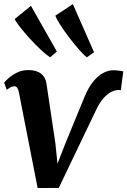

<svg xmlns="http://www.w3.org/2000/svg" viewBox="-24 -911 623 940"><path d="M387.8 -432Q407.5 -480.9 431.6 -510.7Q455.7 -540.4 481 -553.7Q506.4 -567 529.8 -567Q545.7 -567 561.4 -564.8Q577.2 -562.5 579.5 -561L567.6 -469Q565.2 -470 562.1 -470.2Q559 -470.3 556 -470.3Q540.7 -470.3 521.9 -461.6Q503.1 -452.8 483.3 -430.9Q463.5 -409.1 444.8 -369.1L263.6 9.1L160.2 9.4L68.3 -459.8Q65 -475.2 59.8 -481.9Q54.7 -488.6 46.8 -488.6Q36.5 -488.6 26.4 -482.9Q16.3 -477.1 9.1 -471.6L-3.7 -506.4Q0.4 -512.1 16.5 -527.1Q32.7 -542.1 58 -555Q83.3 -568 114.3 -568Q154.4 -568 176.7 -550.5Q199 -533.1 203.6 -501L247.4 -207.4L257.4 -109.2L295.4 -207.1ZM221.3 -630.4Q203.3 -641.8 176.1 -667.2Q148.9 -692.6 121.5 -722.7Q94 -752.9 73.6 -779Q53.2 -805 48 -817.9L127.5 -882.5L254.5 -658.5ZM401 -630.4Q384 -643.7 359.6 -671.8Q335.2 -699.9 310.8 -732.6Q286.4 -765.3 268.6 -793.2Q250.9 -821.1 247.2 -834.5L332.7 -890.8L436.5 -655.1Z"/></svg>

Font: Merriweather Light
Style: Italic
Weight: 300
Italic angle: -7.8°
Designer: Eben Sorkin
Foundry: Eben Sorkin
Version: Version 2.101